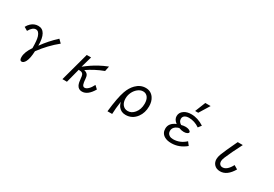

<svg xmlns="http://www.w3.org/2000/svg" viewBox="58 -2090 4884 3420"><g transform="rotate(30 2500.0 -380.5)"><path d="M149.9 -445.8Q175.8 -494.6 209.5 -524.9Q272.9 -583 354.5 -583Q528.8 -583 528.8 -275.9Q641.1 -434.6 791 -571.8L856 -507.8Q673.8 -361.3 525.9 -161.1Q520 -10.3 482.9 60.1Q452.1 119.1 409.7 119.1Q369.1 119.1 369.1 47.9Q369.1 -53.7 460 -187Q459.5 -350.6 438 -417Q408.7 -507.8 348.6 -507.8Q279.8 -507.8 221.7 -403.8Z M1447.3 -564.9 1382.3 -336.9Q1511.7 -439 1629.4 -502.9Q1708.5 -545.9 1805.2 -584L1784.2 -481Q1601.1 -411.6 1454.1 -309.1Q1509.8 -295.9 1531.2 -262.2Q1547.9 -235.8 1551.3 -184.1Q1556.2 -110.8 1568.4 -77.6Q1582.5 -39.1 1614.7 -39.1Q1650.4 -39.1 1689.9 -78.1Q1726.1 -113.3 1759.3 -180.2L1822.3 -122.1Q1726.1 43.9 1607.9 43.9Q1535.2 43.9 1503.4 -20Q1481.4 -64.9 1475.1 -150.9Q1471.7 -200.2 1461.4 -222.7Q1448.2 -252.4 1411.1 -260.3Q1396 -263.2 1366.2 -264.2L1291 24.9H1198.2L1358.4 -564.9Z M2179.2 119.1Q2211.9 -178.2 2261.7 -317.9Q2300.8 -427.7 2369.1 -496.6Q2455.1 -583 2564.5 -583Q2672.4 -583 2732.4 -495.1Q2778.3 -427.2 2778.3 -326.2Q2778.3 -193.8 2709.5 -100.1Q2625 15.1 2487.8 15.1Q2397.9 15.1 2345.2 -49.3Q2315.9 -85.4 2301.3 -147Q2278.3 8.3 2275.4 119.1ZM2554.7 -505.9Q2498.5 -505.9 2446.3 -462.9Q2399.9 -424.8 2372.1 -366.7Q2343.3 -306.2 2343.3 -239.7Q2343.3 -164.1 2379.4 -116.2Q2419.4 -64 2487.8 -64Q2564.9 -64 2622.1 -133.3Q2686.5 -210.9 2686.5 -326.7Q2686.5 -405.8 2655.3 -452.6Q2619.1 -505.9 2554.7 -505.9Z M3528.8 -666 3614.7 -879.9H3724.1L3592.3 -666ZM3689.9 -136.2 3742.2 -68.8Q3606.9 43.9 3445.3 43.9Q3357.4 43.9 3302.7 11.2Q3225.1 -35.2 3225.1 -128.9Q3225.1 -244.6 3359.9 -300.8Q3288.1 -352.1 3288.1 -423.3Q3288.1 -497.1 3354 -542.5Q3413.1 -583 3501 -583Q3636.2 -583 3764.2 -499L3715.3 -435.1Q3612.3 -506.8 3494.1 -506.8Q3450.2 -506.8 3420.9 -490.7Q3377.9 -466.8 3377.9 -418.5Q3377.9 -359.9 3438 -325.2Q3481 -337.4 3520 -337.4Q3574.2 -337.4 3607.4 -317.9Q3631.8 -303.7 3631.8 -286.1Q3631.8 -269 3607.9 -255.9Q3581.1 -241.2 3538.1 -241.2Q3489.7 -241.2 3436 -262.2Q3396.5 -251 3371.1 -233.9Q3316.9 -196.8 3316.9 -137.2Q3316.9 -79.1 3363.3 -51.3Q3393.1 -33.2 3439 -33.2Q3579.1 -33.2 3689.9 -136.2Z M4696.8 -137.7Q4591.8 43.9 4449.2 43.9Q4369.6 43.9 4324.7 -5.9Q4285.6 -49.8 4285.6 -115.2Q4285.6 -159.2 4307.1 -217.3Q4342.3 -311 4447.8 -531.7L4463.9 -564.9H4567.9Q4452.6 -341.8 4396 -205.1Q4375 -153.3 4375 -122.6Q4375 -87.4 4393.1 -65.4Q4414.1 -39.1 4451.2 -39.1Q4543.9 -39.1 4619.6 -183.1Z"/></g></svg>

Font: BIZ UDPGothic
Style: Regular
Weight: 400
Designer: TypeBank Co., Ltd.
Foundry: Morisawa Inc.
Version: Version 1.051